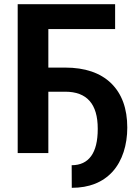

<svg xmlns="http://www.w3.org/2000/svg" viewBox="-20 -731 663 917"><path d="M529.8 -710.9H64.5V0H210.9V-293H291.5C395 -293 446.8 -234.4 446.8 -116.7C446.8 -115.7 446.8 -115.2 446.8 -114.3C446.8 -0.5 404.3 58.1 322.3 58.1L322.8 166C405.8 166 470.7 140.1 517.6 88.9C564.9 36.6 587.9 -39.6 587.9 -121.6C587.9 -212.9 562 -283.2 510.7 -333.5C459 -383.3 385.7 -408.2 291 -408.2H210.9V-592.3H529.8Z"/></svg>

Font: Roboto
Style: Bold
Weight: 700
Designer: Google
Version: Version 2.137; 2017